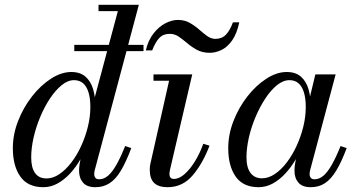

<svg xmlns="http://www.w3.org/2000/svg" viewBox="-20 -770 1488 800"><path d="M289.5 -557V-583H578V-557ZM377.5 10Q342.5 10 326 -9Q309.5 -28 309.5 -58Q309.5 -62 309.8 -69.5Q310 -77 311.5 -85L327 -172L362.5 -254L361.5 -314.5L471 -723.5H390.5V-750H558.5L374.5 -60Q372.5 -52 372.5 -44Q372.5 -36 377 -29.5Q381.5 -23 393 -23Q412.5 -23 429.8 -37.5Q447 -52 464.5 -82.5Q482 -113 501.5 -161.5L527 -153Q505.5 -95.5 484 -59.5Q462.5 -23.5 436.8 -6.8Q411 10 377.5 10ZM160.5 10Q96 10 64.8 -34.2Q33.5 -78.5 33.5 -152.5Q33.5 -210 55.5 -266.2Q77.5 -322.5 113.5 -368.5Q149.5 -414.5 192.5 -442.2Q235.5 -470 277 -470Q314 -470 336 -450.8Q358 -431.5 367.8 -399Q377.5 -366.5 377.5 -326Q377.5 -291 370 -252.5Q362.5 -214 348.2 -176.5Q334 -139 314.5 -105.2Q295 -71.5 270.8 -45.8Q246.5 -20 218.8 -5Q191 10 160.5 10ZM174 -26.5Q201 -26.5 227.5 -44.5Q254 -62.5 277.2 -92.8Q300.5 -123 318.2 -161.8Q336 -200.5 346.2 -242.2Q356.5 -284 356.5 -324Q356.5 -359.5 349 -384.5Q341.5 -409.5 326.5 -422.8Q311.5 -436 288.5 -436Q262.5 -436 237 -415.2Q211.5 -394.5 188.5 -360Q165.5 -325.5 147.8 -283.2Q130 -241 120 -197Q110 -153 110 -114Q110 -71.5 126 -49Q142 -26.5 174 -26.5Z M678.5 10Q640.5 10 622.2 -7.8Q604 -25.5 604 -63Q604 -67 604.5 -73.8Q605 -80.5 606 -85L684.5 -433.5H619.5V-460H781L688 -61.5Q687 -57 686.5 -52.2Q686 -47.5 686 -43.5Q686 -35.5 690.5 -30Q695 -24.5 704.5 -24.5Q727 -24.5 750.2 -45.5Q773.5 -66.5 793.8 -100.2Q814 -134 827 -171L853 -163Q824.5 -88 782.5 -39Q740.5 10 678.5 10ZM854 -550Q823.5 -550 801.2 -562Q779 -574 760.8 -589.5Q742.5 -605 725.2 -617Q708 -629 687 -629Q660 -629 644 -612.2Q628 -595.5 614 -560H587.5Q597.5 -602.5 619.8 -630.8Q642 -659 669.2 -673Q696.5 -687 721 -687Q749 -687 770.2 -675Q791.5 -663 809 -647.5Q826.5 -632 843 -620Q859.5 -608 877.5 -608Q904.5 -608 921.5 -625.8Q938.5 -643.5 950.5 -677H977Q967 -630 947.5 -602Q928 -574 903.2 -562Q878.5 -550 854 -550Z M1057.5 10Q993 10 962 -34.2Q931 -78.5 931 -152.5Q931 -210 953 -266.2Q975 -322.5 1011 -368.5Q1047 -414.5 1090 -442.2Q1133 -470 1174.5 -470Q1212 -470 1234 -450.5Q1256 -431 1265.5 -398.2Q1275 -365.5 1275 -326Q1275 -291 1267.5 -252.5Q1260 -214 1245.8 -176.5Q1231.5 -139 1211.8 -105.2Q1192 -71.5 1167.8 -45.8Q1143.5 -20 1115.8 -5Q1088 10 1057.5 10ZM1071.5 -27Q1098.5 -27 1125 -44.8Q1151.5 -62.5 1174.8 -93Q1198 -123.5 1215.8 -162Q1233.5 -200.5 1243.8 -242.2Q1254 -284 1254 -324Q1254 -359.5 1246.5 -384.5Q1239 -409.5 1224 -422.8Q1209 -436 1186 -436Q1160 -436 1134.2 -415.2Q1108.5 -394.5 1085.8 -360Q1063 -325.5 1045 -283.2Q1027 -241 1017 -197Q1007 -153 1007 -114Q1007 -71.5 1024 -49.2Q1041 -27 1071.5 -27ZM1275 10Q1240 10 1223.5 -9Q1207 -28 1207 -58Q1207 -66.5 1207.5 -73.2Q1208 -80 1209 -85L1224.5 -172L1251.5 -251L1266.5 -346L1294 -460H1378.5L1272 -60Q1270 -52.5 1270 -44Q1270 -35.5 1274.8 -29.2Q1279.5 -23 1290.5 -23Q1310 -23 1327.2 -37.5Q1344.5 -52 1362 -82.5Q1379.5 -113 1399 -161.5L1424.5 -153Q1403 -95.5 1381.2 -59.5Q1359.5 -23.5 1334 -6.8Q1308.5 10 1275 10Z"/></svg>

Font: Bodoni Moda 9pt
Style: Italic
Weight: 400
Italic angle: -13°
Designer: Owen Earl
Foundry: indestructible type
Version: Version 2.005